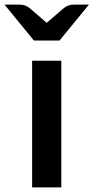

<svg xmlns="http://www.w3.org/2000/svg" viewBox="-64 -815 407 835"><path d="M202.6 -550.8V0H75.7V-550.8ZM83.5 -638.7H194.8L322.8 -794.9H258.3Q244.6 -794.9 234.9 -791.7Q225.1 -788.6 214.8 -780.8L139.2 -715.8L63.5 -780.8Q53.2 -788.6 43.5 -791.7Q33.7 -794.9 20 -794.9H-44.4Z"/></svg>

Font: Lycee Sans SemiBold
Style: Regular
Weight: 600
Designer: Justin Alvin
Foundry: Alkove Design
Version: Version 1.030